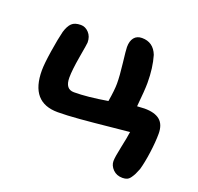

<svg xmlns="http://www.w3.org/2000/svg" viewBox="-114 -627 918 888"><g transform="rotate(20 345.0 -183.5)"><path d="M575.2 136.2Q545.9 136.2 527.8 117.7Q509.8 99.1 509.8 77.1Q509.8 57.6 521.2 4.4Q532.7 -48.8 536.1 -75.2Q512.2 -73.2 437.3 -65.4Q362.3 -57.6 297.6 -52.2Q232.9 -46.9 189.9 -46.9Q55.2 -46.9 55.2 -204.1Q55.2 -236.3 65.4 -301.8Q75.7 -367.2 85 -403.8Q94.2 -434.6 108.9 -448.7Q123.5 -462.9 153.8 -462.9Q175.8 -462.9 192.9 -444.6Q210 -426.3 210 -397Q210 -390.6 198 -322Q186 -253.4 186 -215.8Q186 -159.2 229 -159.2Q295.4 -159.2 393.1 -175.8Q402.8 -233.4 402.8 -265.1Q402.8 -302.7 395.5 -364Q388.2 -425.3 388.2 -439.9Q388.2 -469.7 401.6 -486.3Q415 -502.9 439.9 -502.9Q495.6 -502.9 517.1 -448.2Q534.2 -390.6 534.2 -315.9Q534.2 -281.2 525.9 -198.2Q552.2 -200.2 562 -200.2Q612.8 -200.2 637.9 -179.2Q663.1 -158.2 663.1 -112.8Q663.1 -72.8 655.8 -19.3Q648.4 34.2 638.2 69.8Q630.4 89.4 626.2 97.7Q622.1 106 614.5 116.9Q606.9 127.9 597.7 132.1Q588.4 136.2 575.2 136.2Z"/></g></svg>

Font: Shantell Sans Irregular
Style: Regular
Weight: 600
Designer: Stephen Nixon, Anya Danilova, Shantell Martin
Foundry: Arrow Type
Version: Version 1.006;[9816181b4]